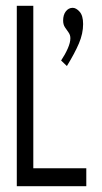

<svg xmlns="http://www.w3.org/2000/svg" viewBox="-20 -643 353 663"><path d="M38 0V-623H95V-62H278V0ZM211 -415 191 -434Q205 -455 214 -475.5Q223 -496 223 -511Q223 -522 217 -530.5Q211 -539 204.5 -548.5Q198 -558 198 -572Q198 -592 207.5 -604Q217 -616 231 -616Q243 -616 255 -602.5Q267 -589 267 -560Q267 -527 252.5 -493Q238 -459 211 -415Z"/></svg>

Font: Inconsolata ExtraCondensed Thin
Style: Regular
Weight: 100
Width: 2
Monospace: yes
Designer: Raph Levien, Cyreal, Brenton Simpson
Foundry: Raph Levien, Cyreal, Google
Version: Version 3.100; ttfautohint (v1.8.4.7-5d5b)